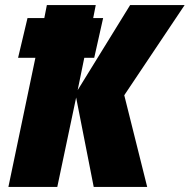

<svg xmlns="http://www.w3.org/2000/svg" viewBox="-20 -734 745 754"><path d="M119 -507H51L88 -663H154L164 -714H356L346 -663H385L350 -507H311L285 -380L491 -714H705L468 -360L558 0H348L279 -351L205 0H13Z"/></svg>

Font: Noto Sans Display Black
Style: Italic
Weight: 900
Italic angle: -12°
Designer: Monotype Design team
Foundry: Monotype Imaging Inc.
Version: Version 1.000